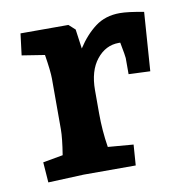

<svg xmlns="http://www.w3.org/2000/svg" viewBox="-64 -565 618 632"><g transform="rotate(-10 245.5 -249.0)"><path d="M43 -63 110 -75Q119 -131 119 -160V-329Q119 -354 110 -410L34 -422L43 -494H203L224 -475L233 -410Q260 -452 294 -477.5Q328 -503 376 -503Q404 -503 456 -493L442 -297L370 -300V-354Q370 -360 361 -407H356Q312 -407 282 -369.5Q252 -332 252 -267V-190Q252 -132 261 -76L346 -69L341 0H167L48 5Z"/></g></svg>

Font: Andada Pro ExtraBold
Style: Regular
Weight: 800
Designer: Carolina Giovagnoli
Foundry: Huerta Tipografica
Version: Version 3.005; ttfautohint (v1.8.4)